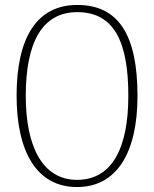

<svg xmlns="http://www.w3.org/2000/svg" viewBox="-20 -745 622 775"><path d="M291 10C451 10 535 -128 535 -358C535 -603 459 -725 292 -725C129 -725 47 -594 47 -359C47 -134 127 10 291 10ZM291 -19C153 -19 84 -151 84 -358C84 -572 149 -696 292 -696C443 -696 498 -572 498 -358C498 -147 432 -19 291 -19Z"/></svg>

Font: Noto Serif Armenian Condensed ExtraLight
Style: Regular
Weight: 200
Width: 3
Designer: Monotype Design Team
Foundry: Monotype Imaging Inc.
Version: Version 2.008